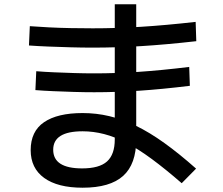

<svg xmlns="http://www.w3.org/2000/svg" viewBox="-20 -825 1040 895"><path d="M365 50Q249 50 186 4.5Q123 -41 123 -125Q123 -213 185.5 -255.5Q248 -298 365 -298Q429 -298 490 -283.5Q551 -269 614 -238.5Q677 -208 746 -158.5Q815 -109 894 -39L827 29Q751 -37 688 -83.5Q625 -130 570.5 -158.5Q516 -187 465.5 -200Q415 -213 365 -213Q228 -213 228 -127Q228 -40 363 -40Q443 -40 479 -72.5Q515 -105 515 -175V-805H615V-175Q615 -60 554 -5Q493 50 365 50ZM412 -603Q363 -603 309.5 -604.5Q256 -606 205.5 -608Q155 -610 115 -613L119 -703Q158 -700 207.5 -697.5Q257 -695 310 -694Q363 -693 412 -693Q522 -693 636 -700Q750 -707 892 -723L895 -633Q753 -617 638 -610Q523 -603 412 -603ZM419 -395Q374 -395 324.5 -396.5Q275 -398 228.5 -400Q182 -402 145 -405L149 -493Q185 -490 231 -488Q277 -486 325.5 -484.5Q374 -483 419 -483Q520 -483 625.5 -490Q731 -497 862 -513L865 -425Q734 -409 628 -402Q522 -395 419 -395Z"/></svg>

Font: M PLUS 2 Medium
Style: Regular
Weight: 500
Designer: Coji Morishita
Foundry: UNDERFOREST DESIGN
Version: Version 1.001